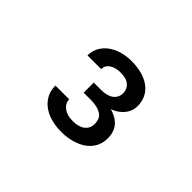

<svg xmlns="http://www.w3.org/2000/svg" viewBox="-80 -898 761 761"><g transform="rotate(45 300.0 -518.0)"><path d="M256.8 -549.3H297.9Q332 -549.3 350.6 -563.5Q369.1 -577.6 369.1 -602.5Q369.1 -624.5 353 -638.7Q336.9 -652.8 304.2 -652.8Q276.4 -652.8 258.3 -641.1Q240.2 -629.4 239.7 -607.9H163.1Q163.1 -632.8 174.1 -652.8Q185.1 -672.9 203.9 -686.8Q222.7 -700.7 248 -708.3Q273.4 -715.8 302.7 -715.8Q334 -715.8 360.4 -708.7Q386.7 -701.7 405.8 -687.7Q424.8 -673.8 435.3 -653.3Q445.8 -632.8 445.8 -606Q445.8 -578.6 428.5 -556.6Q411.1 -534.7 379.4 -522.5Q452.6 -502 452.6 -432.6Q452.6 -405.3 441.2 -384.3Q429.7 -363.3 409.4 -349.1Q389.2 -335 361.8 -327.4Q334.5 -319.8 303.2 -319.8Q275.4 -319.8 249.3 -326.4Q223.1 -333 202.9 -346.9Q182.6 -360.8 170.2 -382.3Q157.7 -403.8 157.7 -433.6H234.9Q235.4 -411.1 254.6 -396.7Q273.9 -382.3 305.7 -382.3Q338.9 -382.3 357.4 -397Q376 -411.6 375.5 -436.5Q375.5 -467.3 354.2 -480Q333 -492.7 297.9 -492.7H256.8Z"/></g></svg>

Font: Roboto Mono
Style: Regular
Weight: 400
Designer: Google
Version: Version 2.000985; 2015; ttfautohint (v1.3)